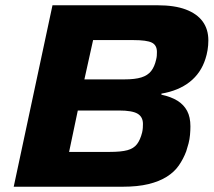

<svg xmlns="http://www.w3.org/2000/svg" viewBox="-20 -708 810 728"><path d="M32 0 179 -688H578Q642 -688 684.5 -672Q727 -656 748.5 -626.5Q770 -597 770 -555Q770 -536 767 -518Q764 -500 759 -485Q742 -431 699.5 -397.5Q657 -364 592 -353V-349Q629 -341 653 -326Q677 -311 689.5 -287.5Q702 -264 702 -229Q702 -214 700.5 -197Q699 -180 695 -164.5Q691 -149 686 -134Q675 -105 658 -80.5Q641 -56 612.5 -38Q584 -20 543 -10Q502 0 445 0ZM242 -132H396Q439 -132 463 -138.5Q487 -145 499.5 -161.5Q512 -178 519 -206Q521 -215 521.5 -223Q522 -231 522 -238Q522 -265 501.5 -277Q481 -289 431 -289H275ZM300 -407H452Q492 -407 516 -414.5Q540 -422 553 -438.5Q566 -455 572 -482Q574 -490 574.5 -496.5Q575 -503 575 -511Q575 -537 555.5 -546.5Q536 -556 486 -556H333Z"/></svg>

Font: Saira Expanded
Style: Bold Italic
Weight: 700
Width: 7
Italic angle: -12°
Designer: Hector Gatti with collaboration of the Omnibus-Type team
Foundry: Omnibus-Type
Version: Version 1.101